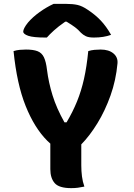

<svg xmlns="http://www.w3.org/2000/svg" viewBox="-20 -964 690 992"><path d="M416 0Q397 4 382 6Q367 8 348 8Q285 8 262.5 -18Q240 -44 240 -90V-222Q232 -229 224 -237Q158 -303 112.5 -416.5Q67 -530 50 -700Q66 -705 82 -706.5Q98 -708 114 -708Q152 -708 174 -699.5Q196 -691 207 -668Q218 -645 223 -602Q231 -538 251.5 -471.5Q272 -405 313 -332H324Q356 -386 378 -440Q400 -494 414 -556.5Q428 -619 436 -700Q452 -705 468 -706.5Q484 -708 500 -708Q542 -708 566 -688Q590 -668 587 -636Q579 -549 551 -470.5Q523 -392 483.5 -327.5Q444 -263 400 -218V-110Q400 -80 403.5 -52.5Q407 -25 416 0ZM257 -944H321Q356 -944 380.5 -938.5Q405 -933 434 -913Q472 -888 500.5 -858Q529 -828 554 -784Q516 -770 465 -770Q438 -770 423.5 -777Q409 -784 398 -795Q384 -811 368 -823Q352 -835 324 -852H317Q281 -827 258.5 -806.5Q236 -786 222 -770H216Q152 -770 126 -779Q100 -788 100 -801Q100 -808 106 -820Q112 -832 125 -848Q149 -876 184.5 -901.5Q220 -927 257 -944Z"/></svg>

Font: Recursive Sn Csl St XBd
Style: Regular
Weight: 800
Version: Version 1.085;hotconv 1.1.0;makeotfexe 2.6.0; ttfautohint (v